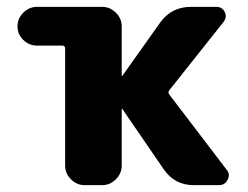

<svg xmlns="http://www.w3.org/2000/svg" viewBox="-20 -540 723 560"><path d="M88 -407Q65 -407 48 -423.5Q31 -440 31 -463Q31 -486 48 -503Q65 -520 88 -520H278Q301 -520 318 -503Q335 -486 335 -463V-319V-318L337 -319L447 -474Q480 -520 537 -520H611Q628 -520 635.5 -505Q643 -490 632 -476L474 -277Q469 -270 474 -264L641 -45Q652 -32 644 -16Q636 0 619 0H545Q489 0 457 -47L337 -222Q336 -223 335 -223V-222V-57Q335 -34 318 -17Q301 0 278 0H227Q204 0 187 -17Q170 -34 170 -57V-398Q170 -407 162 -407Z"/></svg>

Font: Rounded Mplus 1c ExtraBold
Style: Regular
Weight: 800
Version: Version 1.059.20150529